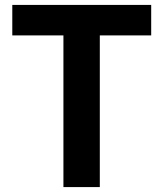

<svg xmlns="http://www.w3.org/2000/svg" viewBox="-20 -761 665 781"><path d="M238 0V-617H30V-741H595V-617H386V0Z"/></svg>

Font: Source Han Sans TC
Style: Bold
Weight: 700
Designer: Ryoko NISHIZUKA Ë•øÂ°öÊ∂ºÂ≠ê (kana, bopomofo & ideographs); Paul D. Hunt (Latin, Greek & Cyrillic); Sandoll Communicatio
Foundry: Adobe
Version: Version 2.004;hotconv 1.0.118;makeotfexe 2.5.65603